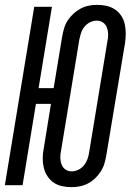

<svg xmlns="http://www.w3.org/2000/svg" viewBox="-25 -763 545 791"><path d="M270 8Q250 8 231 4Q212 0 196.5 -10.5Q181 -21 170.5 -37Q160 -53 155.5 -71.5Q151 -90 151 -110Q151 -130 155 -150L185 -335H123L68 0H-5L116 -735H189L134 -400H196L231 -612Q234 -629 239 -646Q244 -663 253.5 -678Q263 -693 277 -706Q291 -719 307 -727.5Q323 -736 340 -739.5Q357 -743 374 -743Q394 -743 413 -739Q432 -735 448 -724.5Q464 -714 474.5 -698Q485 -682 489 -663.5Q493 -645 493 -625Q493 -605 490 -585L413 -123Q410 -106 405 -89Q400 -72 390.5 -57Q381 -42 367.5 -29Q354 -16 338 -7.5Q322 1 304.5 4.5Q287 8 270 8ZM270 -57Q284 -57 297.5 -63.5Q311 -70 320.5 -81.5Q330 -93 335 -106.5Q340 -120 342 -134L418 -596Q421 -610 420.5 -624Q420 -638 415 -650.5Q410 -663 399 -670.5Q388 -678 374 -678Q360 -678 346.5 -671.5Q333 -665 323.5 -653.5Q314 -642 309.5 -628.5Q305 -615 302 -601L226 -139Q223 -125 223.5 -111Q224 -97 229 -84.5Q234 -72 245 -64.5Q256 -57 270 -57Z"/></svg>

Font: Iosevka
Style: Italic
Weight: 400
Italic angle: -9°
Monospace: yes
Designer: Belleve Invis
Foundry: Belleve Invis
Version: Version 32.5.0; ttfautohint (v1.8.4)